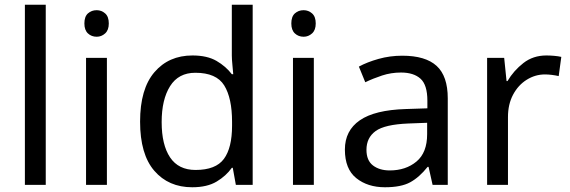

<svg xmlns="http://www.w3.org/2000/svg" viewBox="-20 -780 2403 810"><path d="M173 0H85V-760H173Z M431 -536V0H343V-536ZM388 -737Q408 -737 423.5 -723.5Q439 -710 439 -681Q439 -653 423.5 -639Q408 -625 388 -625Q366 -625 351 -639Q336 -653 336 -681Q336 -710 351 -723.5Q366 -737 388 -737Z M791 10Q691 10 631 -59.5Q571 -129 571 -267Q571 -405 631.5 -475.5Q692 -546 792 -546Q854 -546 893.5 -523Q933 -500 958 -467H964Q963 -480 960.5 -505.5Q958 -531 958 -546V-760H1046V0H975L962 -72H958Q934 -38 894 -14Q854 10 791 10ZM805 -63Q890 -63 924.5 -109.5Q959 -156 959 -250V-266Q959 -366 926 -419.5Q893 -473 804 -473Q733 -473 697.5 -416.5Q662 -360 662 -265Q662 -169 697.5 -116Q733 -63 805 -63Z M1304 -536V0H1216V-536ZM1261 -737Q1281 -737 1296.5 -723.5Q1312 -710 1312 -681Q1312 -653 1296.5 -639Q1281 -625 1261 -625Q1239 -625 1224 -639Q1209 -653 1209 -681Q1209 -710 1224 -723.5Q1239 -737 1261 -737Z M1677 -545Q1775 -545 1822 -502Q1869 -459 1869 -365V0H1805L1788 -76H1784Q1749 -32 1710.5 -11Q1672 10 1604 10Q1531 10 1483 -28.5Q1435 -67 1435 -149Q1435 -229 1498 -272.5Q1561 -316 1692 -320L1783 -323V-355Q1783 -422 1754 -448Q1725 -474 1672 -474Q1630 -474 1592 -461.5Q1554 -449 1521 -433L1494 -499Q1529 -518 1577 -531.5Q1625 -545 1677 -545ZM1703 -259Q1603 -255 1564.5 -227Q1526 -199 1526 -148Q1526 -103 1553.5 -82Q1581 -61 1624 -61Q1692 -61 1737 -98.5Q1782 -136 1782 -214V-262Z M2285 -546Q2300 -546 2317.5 -544.5Q2335 -543 2348 -540L2337 -459Q2324 -462 2308.5 -464Q2293 -466 2279 -466Q2238 -466 2202 -443.5Q2166 -421 2144.5 -380.5Q2123 -340 2123 -286V0H2035V-536H2107L2117 -438H2121Q2147 -482 2188 -514Q2229 -546 2285 -546Z"/></svg>

Font: Noto Sans Balinese
Style: Regular
Weight: 400
Designer: Aditya Bayu, David Williams
Foundry: David Williams
Version: Version 2.003